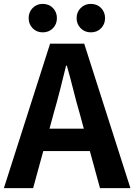

<svg xmlns="http://www.w3.org/2000/svg" viewBox="-24 -965 689 985"><path d="M195 -799Q164 -799 143.5 -820Q123 -841 123 -872Q123 -903 143.5 -924Q164 -945 195 -945Q227 -945 247.5 -924Q268 -903 268 -872Q268 -841 247.5 -820Q227 -799 195 -799ZM442 -799Q411 -799 390 -820Q369 -841 369 -872Q369 -903 390 -924Q411 -945 442 -945Q474 -945 494.5 -924Q515 -903 515 -872Q515 -841 494.5 -820Q474 -799 442 -799ZM-4 0 233 -741H408L645 0H489L437 -190H198L146 0ZM230 -305H406L384 -386Q367 -444 351.5 -506.5Q336 -569 319 -628H315Q300 -567 284.5 -505.5Q269 -444 252 -386Z"/></svg>

Font: Source Han Sans TC
Style: Bold
Weight: 700
Designer: Ryoko NISHIZUKA Ë•øÂ°öÊ∂ºÂ≠ê (kana, bopomofo & ideographs); Paul D. Hunt (Latin, Greek & Cyrillic); Sandoll Communicatio
Foundry: Adobe
Version: Version 2.004;hotconv 1.0.118;makeotfexe 2.5.65603